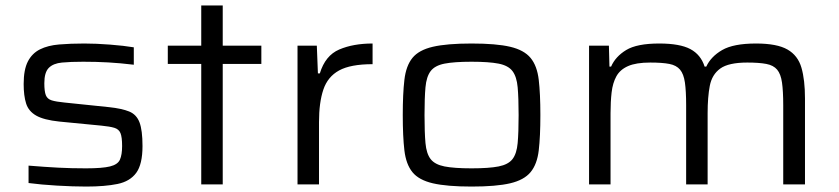

<svg xmlns="http://www.w3.org/2000/svg" viewBox="-20 -678 3085 706"><path d="M297 8Q249 8 189.5 4.5Q130 1 85 -5V-69Q146 -64 194 -61.5Q242 -59 296 -59Q356 -59 384.5 -66Q413 -73 421 -91Q429 -109 429 -141Q429 -174 423 -188.5Q417 -203 400.5 -208Q384 -213 353 -216L198 -231Q141 -237 113 -253Q85 -269 76 -297.5Q67 -326 67 -369Q67 -422 82.5 -452Q98 -482 127 -496.5Q156 -511 197.5 -514.5Q239 -518 290 -518Q333 -518 384.5 -514Q436 -510 472 -504V-440Q422 -446 378 -448.5Q334 -451 286 -451Q240 -451 208 -448Q176 -445 159.5 -428.5Q143 -412 143 -372Q143 -342 148.5 -328Q154 -314 170 -309Q186 -304 217 -301L381 -284Q428 -279 455 -268Q482 -257 493 -228Q504 -199 504 -141Q504 -74 481 -42.5Q458 -11 412 -1.5Q366 8 297 8Z M720 0V-443H597V-510H720V-658H799V-510H941V-443H799V0Z M1074 0V-510H1145L1149 -408H1156Q1176 -474 1227.5 -496Q1279 -518 1350 -518V-442Q1269 -442 1227 -419Q1185 -396 1169 -348.5Q1153 -301 1153 -229V0Z M1714 8Q1623 8 1571.5 -4Q1520 -16 1496.5 -45Q1473 -74 1467 -125Q1461 -176 1461 -255Q1461 -333 1467 -384.5Q1473 -436 1496.5 -465Q1520 -494 1571.5 -506Q1623 -518 1714 -518Q1805 -518 1856 -506Q1907 -494 1931 -465Q1955 -436 1961 -384.5Q1967 -333 1967 -255Q1967 -176 1961 -125Q1955 -74 1931 -45Q1907 -16 1856 -4Q1805 8 1714 8ZM1714 -59Q1778 -59 1813.5 -66Q1849 -73 1864.5 -93Q1880 -113 1883.5 -152Q1887 -191 1887 -255Q1887 -318 1883.5 -357Q1880 -396 1864.5 -416.5Q1849 -437 1813.5 -444Q1778 -451 1714 -451Q1650 -451 1614.5 -444Q1579 -437 1563.5 -416.5Q1548 -396 1544.5 -357Q1541 -318 1541 -255Q1541 -191 1544.5 -152Q1548 -113 1563.5 -93Q1579 -73 1614.5 -66Q1650 -59 1714 -59Z M2146 0V-510H2219L2221 -433H2227Q2243 -470 2282.5 -494Q2322 -518 2404 -518Q2480 -518 2518.5 -497.5Q2557 -477 2571 -433H2577Q2594 -470 2635.5 -494Q2677 -518 2760 -518Q2837 -518 2875.5 -496Q2914 -474 2927 -429Q2940 -384 2940 -316V0H2860V-291Q2860 -343 2855.5 -374.5Q2851 -406 2837.5 -422Q2824 -438 2797.5 -443Q2771 -448 2728 -448Q2659 -448 2628.5 -426Q2598 -404 2590 -362.5Q2582 -321 2582 -262V0H2503V-291Q2503 -343 2498.5 -374.5Q2494 -406 2480.5 -422Q2467 -438 2441 -443Q2415 -448 2371 -448Q2319 -448 2289.5 -435Q2260 -422 2246.5 -397.5Q2233 -373 2229 -338.5Q2225 -304 2225 -262V0Z"/></svg>

Font: Saira Expanded
Style: Regular
Weight: 400
Width: 7
Designer: Hector Gatti with collaboration of the Omnibus-Type team
Foundry: Omnibus-Type
Version: Version 1.100; ttfautohint (v1.8.3)